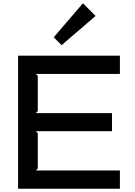

<svg xmlns="http://www.w3.org/2000/svg" viewBox="-20 -1149 820 1169"><path d="M562 -1052 355 -874 307 -922 485 -1129ZM710 0H90V-810H710V-699H198L210 -687V-473L198 -460H662V-350H198L210 -338V-123L198 -111H710Z"/></svg>

Font: TypoPRO Sinkin Sans
Style: 500 Medium
Weight: 500
Designer: Keith Bates
Foundry: K-Type
Version: Sinkin Sans (version 1.0)  by Keith Bates   •   © 2014   www